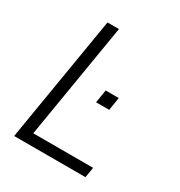

<svg xmlns="http://www.w3.org/2000/svg" viewBox="-172 -845 901 963"><g transform="rotate(30 278.5 -363.5)"><path d="M50.1 0H463.1L473 -59.7H126.4L237.2 -727.3H170.8ZM333.5 -427.2 321.4 -351.9H397.4L409.4 -427.2Z"/></g></svg>

Font: TID UI Light
Style: Italic
Weight: 300
Italic angle: -9.39999°
Designer: The TID Project Authors
Foundry: Bakken & Bæck
Version: Version 1.001;hotconv 1.0.109;makeotfexe 2.5.65596